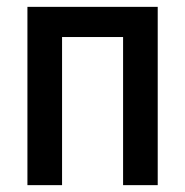

<svg xmlns="http://www.w3.org/2000/svg" viewBox="-20 -540 540 560"><path d="M60 0V-520H440V0H339V-432H161V0Z"/></svg>

Font: Iosevka Curly Semibold
Style: Regular
Weight: 600
Monospace: yes
Designer: Belleve Invis
Foundry: Belleve Invis
Version: Version 22.1.2; ttfautohint (v1.8.4)